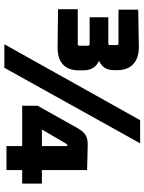

<svg xmlns="http://www.w3.org/2000/svg" viewBox="92 -762 680 905"><g transform="rotate(90 432.5 -310.0)"><path d="M312 -339V-362C312 -398 298 -422 267 -436C296 -449 311 -472 311 -504V-525C311 -587 271 -625 200 -624L26 -621V-528H185C191 -528 193 -526 193 -520V-489C193 -482 191 -480 185 -480H62V-392H188C194 -392 196 -389 196 -383V-345C196 -339 194 -336 188 -336H24V-243L203 -241C274 -240 312 -276 312 -339ZM547 -630 189 10H300L656 -630ZM782 0V-74H846V-167H782V-380L665 -383C615 -384 600 -364 576 -320L479 -147V-74H669V0ZM657 -280C660 -285 662 -287 668 -287H669V-167H591Z"/></g></svg>

Font: Gemini
Style: Regular
Weight: 700
Designer: Pushpananda Ekanayake, Sol Matas, Kosala Senevirathne
Foundry: Mooniak
Version: Version 1.000;PS 1.0;hotconv 1.0.86;makeotf.lib2.5.63406